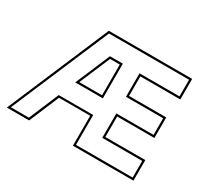

<svg xmlns="http://www.w3.org/2000/svg" viewBox="-138 -922 1242 1144"><g transform="rotate(30 483.5 -350.0)"><path d="M15 0 312.5 -700H886V-558.5H611V-424H867V-282.5H611V-141.5H886V0H469.5V-206H255L168.5 0ZM35 -13.5H159L245.5 -219H483V-13.5H872.5V-128H597.5V-296H853.5V-410.5H597.5V-572H872.5V-686.5H321.5ZM293 -333.5 394 -572H483V-333.5ZM313 -347H469.5V-558.5H403Z"/></g></svg>

Font: Tourney Thin Thin
Style: Regular
Weight: 250
Version: Version 1.015